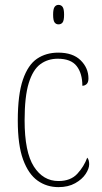

<svg xmlns="http://www.w3.org/2000/svg" viewBox="-20 -758 417 788"><path d="M220 10Q172 10 134.5 -16.5Q97 -43 75 -102.5Q53 -162 53 -263Q53 -370 74 -431Q95 -492 132 -517Q169 -542 219 -542Q279 -542 311 -510.5Q343 -479 343 -436Q343 -420 335.5 -413Q328 -406 318 -406Q318 -457 294.5 -487Q271 -517 217 -517Q176 -517 145.5 -494.5Q115 -472 98 -417Q81 -362 81 -264Q81 -134 119 -74.5Q157 -15 220 -15Q270 -15 297.5 -45Q325 -75 338 -111Q346 -102 346 -84Q346 -66 331.5 -44Q317 -22 288.5 -6Q260 10 220 10ZM220 -658Q210 -658 204 -666Q198 -674 198 -698Q198 -721 204 -729.5Q210 -738 220 -738Q231 -738 237 -729.5Q243 -721 243 -698Q243 -674 237 -666Q231 -658 220 -658Z"/></svg>

Font: Noto Serif Lao Condensed Thin
Style: Regular
Weight: 100
Width: 3
Designer: Monotype Design Team
Foundry: Monotype Imaging Inc.
Version: Version 2.003; ttfautohint (v1.8.4.7-5d5b)